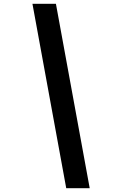

<svg xmlns="http://www.w3.org/2000/svg" viewBox="-20 -843 640 1006"><path d="M450 143H327L150 -823H273Z"/></svg>

Font: Iosevka Extended
Style: Bold Italic
Weight: 700
Width: 7
Italic angle: -9°
Monospace: yes
Designer: Belleve Invis
Foundry: Belleve Invis
Version: Version 32.5.0; ttfautohint (v1.8.4)